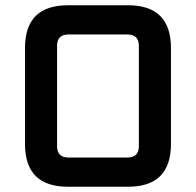

<svg xmlns="http://www.w3.org/2000/svg" viewBox="-20 -710 745 730"><path d="M75 -163V-527Q75 -690 238 -690H467Q630 -690 630 -527V-163Q630 0 467 0H238Q75 0 75 -163ZM197 -154Q197 -111 241 -111H464Q508 -111 508 -154V-536Q508 -579 464 -579H241Q197 -579 197 -536Z"/></svg>

Font: Oxanium SemiBold
Style: Regular
Weight: 600
Designer: Severin Meyer
Version: Version 2.000